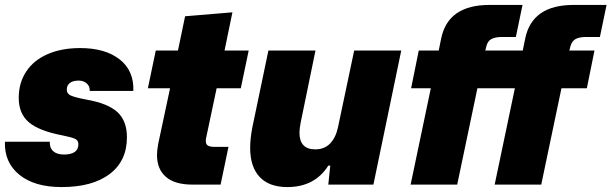

<svg xmlns="http://www.w3.org/2000/svg" viewBox="-20 -749 2481 779"><path d="M0 -174H182Q181 -149 196 -135.5Q211 -122 240 -122Q267 -122 282.5 -132Q298 -142 298 -164Q298 -179 285 -185.5Q272 -192 232 -200Q138 -218 97 -253Q56 -288 56 -352Q56 -413 86.5 -459Q117 -505 173.5 -529.5Q230 -554 305 -554Q407 -554 465.5 -508Q524 -462 521 -380H344Q345 -399 332 -410.5Q319 -422 299 -422Q276 -422 263.5 -412.5Q251 -403 251 -385Q251 -369 267 -361.5Q283 -354 330 -345Q417 -330 456 -294.5Q495 -259 495 -192Q495 -96 425 -43Q355 10 230 10Q120 10 58.5 -40Q-3 -90 0 -174Z M617 -120Q617 -139 622 -166L670 -391H580L612 -544H702L731 -683L923 -699L891 -544H989L957 -391H859L816 -188Q815 -184 815 -177Q815 -163 824 -158Q833 -153 852 -153H907L875 0H761Q689 0 653 -31.5Q617 -63 617 -120Z M995 -149Q995 -187 1004 -233L1069 -544H1260L1200 -252Q1195 -227 1195 -211Q1195 -143 1259 -143Q1296 -143 1319 -166.5Q1342 -190 1351 -231L1417 -544H1608L1495 0H1312L1320 -77H1312Q1257 10 1146 10Q1072 10 1033.5 -31Q995 -72 995 -149Z M1728 -391H1648L1679 -544H1760L1770 -593Q1798 -729 1966 -729H2100L2073 -599H2018Q1989 -599 1973.5 -590.5Q1958 -582 1953 -560L1949 -544H2101L2111 -593Q2139 -729 2307 -729H2441L2414 -599H2359Q2330 -599 2315 -590.5Q2300 -582 2294 -560L2290 -544H2392L2361 -391H2258L2176 0H1987L2069 -391H1917L1835 0H1646Z"/></svg>

Font: Mona Sans Black
Style: Italic
Weight: 900
Italic angle: -11.7°
Designer: Deni Anggara
Foundry: GitHub
Version: Version 2.000